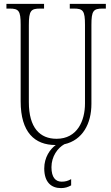

<svg xmlns="http://www.w3.org/2000/svg" viewBox="-20 -734 569 985"><path d="M265 10H266C237 31 207 73 207 130C207 201 243 231 293 231C313 231 329 226 345 217V185C327 195 314 198 296 198C265 198 244 176 244 124C244 68 276 25 310 6C404 -15 449 -100 449 -201V-606C449 -679 459 -690 507 -690H523V-714H338V-690H359C406 -690 416 -679 416 -607V-203C416 -115 377 -22 270 -22C185 -22 128 -78 128 -210V-605C128 -680 139 -690 186 -690H206V-714H13V-690H29C76 -690 86 -679 86 -608V-214C86 -55 158 10 265 10Z"/></svg>

Font: Noto Serif Georgian ExtraCondensed ExtraLight
Style: Regular
Weight: 200
Width: 2
Designer: Monotype Design Team, Akaki Razmadze
Foundry: Google LLC
Version: Version 2.003